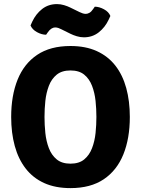

<svg xmlns="http://www.w3.org/2000/svg" viewBox="-20 -928 706 962"><path d="M203 -342Q203 -302.5 207.2 -261.5Q211.5 -220.5 224.8 -185.8Q238 -151 264 -129.5Q290 -108 333 -108Q376.5 -108 402.2 -129.5Q428 -151 441.2 -185.8Q454.5 -220.5 458.8 -261.5Q463 -302.5 463 -342Q463 -381.5 458.8 -422.2Q454.5 -463 441.2 -497.8Q428 -532.5 402.2 -553.8Q376.5 -575 333 -575Q290 -575 264 -553.8Q238 -532.5 224.8 -497.8Q211.5 -463 207.2 -422.2Q203 -381.5 203 -342ZM36 -342Q36 -449 68.2 -529Q100.5 -609 166.2 -653.2Q232 -697.5 333 -697.5Q409 -697.5 465 -672Q521 -646.5 557.8 -599.5Q594.5 -552.5 612.5 -487Q630.5 -421.5 630.5 -342Q630.5 -234.5 598 -154.2Q565.5 -74 499.8 -29.8Q434 14.5 333 14.5Q257 14.5 201 -11Q145 -36.5 108.5 -83.8Q72 -131 54 -196.5Q36 -262 36 -342ZM287 -781.5Q280.5 -785 272.5 -787.8Q264.5 -790.5 256 -790.5Q247.5 -790.5 238 -784.8Q228.5 -779 219.5 -766L211 -754Q189 -754 165.2 -767Q141.5 -780 133 -800.5L141.5 -819.5Q159.5 -858 191 -882.8Q222.5 -907.5 265.5 -907.5Q283.5 -907.5 301 -902.2Q318.5 -897 332.5 -890L378.5 -867.5Q385.5 -864 393.8 -861.2Q402 -858.5 410 -858.5Q418.5 -858.5 428 -863.8Q437.5 -869 446.5 -882.5L455 -894.5Q477 -894.5 501 -881.5Q525 -868.5 533 -848L524.5 -829.5Q506.5 -791 474.8 -766Q443 -741 400.5 -741Q382.5 -741 364.5 -746.5Q346.5 -752 333.5 -758.5Z"/></svg>

Font: Signika Light
Style: Bold
Weight: 700
Version: Version 2.003;gftools[0.9.32]